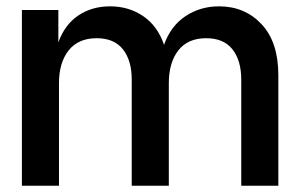

<svg xmlns="http://www.w3.org/2000/svg" viewBox="-20 -592 956 612"><path d="M49.8 -560.1H166V-457Q186.5 -513.7 229.7 -542.7Q272.9 -571.8 331.1 -571.8Q390.6 -571.8 436.5 -540.5Q482.4 -509.3 502.9 -449.2Q523.9 -508.8 571 -540.3Q618.2 -571.8 678.2 -571.8Q760.3 -571.8 813.7 -514.9Q867.2 -458 867.2 -352.1V0H749V-337.9Q749 -399.4 720.9 -434.8Q692.9 -470.2 637.2 -470.2Q578.6 -470.2 548.3 -431.2Q518.1 -392.1 518.1 -327.1V0H399.9V-337.9Q399.9 -399.4 371.8 -434.8Q343.8 -470.2 288.1 -470.2Q229.5 -470.2 198.7 -431.2Q168 -392.1 168 -327.1V0H49.8Z"/></svg>

Font: TASA Explorer SemiBold
Style: Regular
Weight: 600
Designer: Weizhong Zhang
Foundry: Local Remote
Version: Version 1.000;Glyphs 3.1.2 (3151)